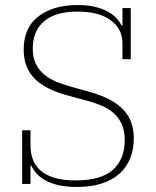

<svg xmlns="http://www.w3.org/2000/svg" viewBox="-20 -730 620 762"><path d="M286 12Q243 12 212.5 5Q182 -2 160.5 -14Q139 -26 125.5 -41Q112 -56 104 -73H101V0H68V-213H101V-153Q101 -124 110 -98.5Q119 -73 140 -54Q161 -35 195.5 -24.5Q230 -14 281 -14Q381 -14 428 -56Q475 -98 475 -174Q475 -211 463 -237.5Q451 -264 430 -282Q409 -300 381.5 -311.5Q354 -323 323 -331L256 -349Q206 -362 171 -380Q136 -398 114.5 -421Q93 -444 83.5 -472Q74 -500 74 -533Q74 -620 132.5 -665Q191 -710 288 -710Q327 -710 356.5 -703Q386 -696 407 -684.5Q428 -673 441.5 -658.5Q455 -644 462 -629H466V-698H499V-495H466V-559Q466 -615 419.5 -649.5Q373 -684 288 -684Q201 -684 155.5 -646Q110 -608 110 -537Q110 -502 122 -477Q134 -452 155 -434.5Q176 -417 204 -405.5Q232 -394 265 -385L330 -367Q381 -353 415.5 -334.5Q450 -316 471 -293Q492 -270 501.5 -242Q511 -214 511 -181Q511 -138 497 -102.5Q483 -67 455 -41.5Q427 -16 384.5 -2Q342 12 286 12Z"/></svg>

Font: IBM Plex Serif ExtraLight
Style: Regular
Weight: 200
Designer: Mike Abbink, Paul van der Laan, Pieter van Rosmalen
Foundry: Bold Monday
Version: Version 2.5